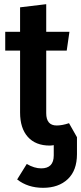

<svg xmlns="http://www.w3.org/2000/svg" viewBox="-20 -681 388 918"><path d="M310 -92 348 -25V56Q348 134 304 175.5Q260 217 186 217Q113 217 62 177L108 103Q144 124 177 124Q237 124 237 62V13Q225 15 218 15Q150 15 113 -26.5Q76 -68 76 -143V-439H5V-529H76V-646L201 -661V-529H312L299 -439H201V-140Q201 -81 251 -81Q277 -81 310 -92Z"/></svg>

Font: Fira Sans Condensed Medium
Style: Regular
Weight: 500
Width: 3
Designer: Carrois Corporate & Edenspiekermann AG
Foundry: Carrois Corporate GbR & Edenspiekermann AG
Version: Version 4.203;PS 004.203;hotconv 1.0.88;makeotf.lib2.5.64775